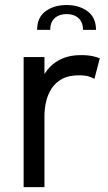

<svg xmlns="http://www.w3.org/2000/svg" viewBox="-20 -764 442 784"><path d="M76.5 0V-531H161.5V-368L133.5 -378Q136.5 -407.5 148.5 -436.2Q160.5 -465 181.8 -488.2Q203 -511.5 235 -525.2Q267 -539 310 -539Q342 -539 362.2 -533.8Q382.5 -528.5 387.5 -525.5L365.5 -442Q360.5 -445.5 345.2 -451Q330 -456.5 302 -456.5Q260.5 -456.5 233.2 -441.5Q206 -426.5 190.2 -401.8Q174.5 -377 168 -348Q161.5 -319 161.5 -290.5V0ZM131.5 -642Q131.5 -692.5 166 -718Q200.5 -743.5 252 -743.5Q303 -743.5 337.5 -718Q372 -692.5 372 -642H319Q319 -673 300.8 -689.8Q282.5 -706.5 252 -706.5Q221.5 -706.5 203.2 -689.8Q185 -673 185 -642Z"/></svg>

Font: Epilogue
Style: Regular
Weight: 400
Designer: Tyler Finck
Foundry: Etcetera Type Co
Version: Version 2.112